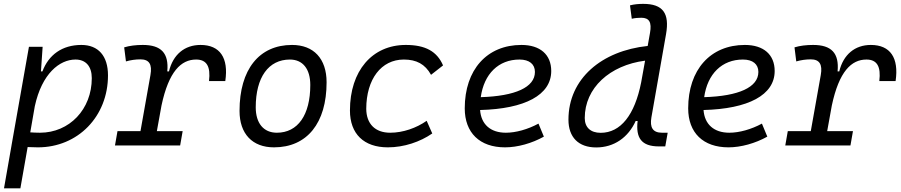

<svg xmlns="http://www.w3.org/2000/svg" viewBox="-20 -763 4728 1007"><path d="M86.9 224.6 125 8.3C143.1 9.3 160.6 9.8 178.7 9.8C388.7 9.8 546.4 -152.3 546.4 -367.7C546.4 -469.7 495.6 -527.3 406.7 -527.3C305.7 -527.3 234.9 -475.1 202.6 -388.7H194.8L203.6 -517.6H131.8L40.5 -1V-0.5C40.5 -0.5 40.5 -0.5 40.5 -0.5L1 224.6ZM138.7 -68.8 162.6 -206.1C199.7 -377 292.5 -450.7 376 -450.7C430.2 -450.7 461.4 -415 461.4 -353C461.4 -189.9 344.2 -66.9 189.5 -66.9C170.9 -66.9 153.8 -67.9 138.7 -68.8Z M583 0H924.8L938 -75.2H802.7L827.1 -210C865.2 -388.7 929.7 -450.7 1008.8 -450.7C1064.5 -450.7 1085.4 -413.6 1076.2 -337.9H1161.6C1179.7 -459.5 1133.8 -527.3 1031.7 -527.3C948.2 -527.3 887.7 -477.1 866.2 -388.7H857.4C866.2 -484.4 825.2 -527.3 729 -527.3C692.9 -527.3 660.2 -523.4 631.3 -514.6L640.6 -440.9C665 -447.8 690.4 -451.7 716.8 -451.7C762.2 -451.7 779.3 -425.8 769 -369.1L716.8 -75.2H596.2Z M1417 9.8C1590.3 9.8 1692.9 -117.2 1692.9 -331.5C1692.9 -455.1 1625.5 -527.3 1511.7 -527.3C1338.9 -527.3 1236.3 -398.4 1236.3 -181.2C1236.3 -61 1303.7 9.8 1417 9.8ZM1432.1 -66.9C1362.8 -66.9 1321.3 -116.2 1321.3 -200.2C1321.3 -357.4 1388.2 -450.7 1500.5 -450.7C1568.4 -450.7 1607.4 -400.9 1607.4 -317.4C1607.4 -159.7 1542 -66.9 1432.1 -66.9Z M2026.4 -66.9C1947.8 -66.9 1901.4 -113.3 1900.9 -192.4C1901.4 -348.1 1979.5 -450.7 2098.1 -450.7C2164.1 -450.7 2209.5 -426.8 2240.7 -370.6L2303.7 -419.9C2272 -493.7 2210.9 -527.3 2108.4 -527.3C1931.6 -527.3 1815.4 -391.1 1815.4 -183.6C1815.4 -61 1888.2 9.8 2014.2 9.8C2099.1 9.8 2183.6 -19 2247.1 -63L2217.8 -129.4C2164.1 -91.8 2094.2 -66.9 2026.4 -66.9Z M2633.3 -66.9C2552.7 -66.9 2503.4 -110.8 2498 -186C2732.9 -191.9 2871.1 -264.6 2871.1 -390.6C2871.1 -476.6 2813 -527.3 2714.8 -527.3C2534.2 -527.3 2417.5 -397.5 2417.5 -194.8C2417.5 -66.4 2496.1 9.8 2628.9 9.8C2694.3 9.8 2769.5 -11.2 2832.5 -46.4L2804.2 -114.7C2748.5 -84.5 2685.5 -66.9 2633.3 -66.9ZM2501.5 -253.4C2518.6 -375.5 2594.7 -450.7 2704.6 -450.7C2756.3 -450.7 2785.6 -426.3 2785.6 -385.7C2785.6 -305.2 2682.6 -258.8 2501.5 -253.4Z M3106.9 10.3C3200.7 10.3 3274.9 -42 3314 -128.4H3324.2C3314 -40.5 3343.3 4.9 3436 4.9H3469.2L3481.9 -66.9H3452.1C3404.3 -66.9 3387.2 -93.8 3396.5 -147.5L3473.1 -583C3492.7 -693.4 3457 -742.7 3353.5 -742.7C3330.1 -742.7 3306.6 -740.7 3284.2 -734.9L3293.5 -664.6C3310.1 -668.5 3326.7 -669.9 3343.3 -669.9C3385.7 -669.9 3398.9 -645.5 3389.2 -590.8L3377 -522C3135.7 -496.6 2961.4 -350.6 2961.4 -135.3C2961.4 -43 3014.2 10.3 3106.9 10.3ZM3342.8 -331.1C3309.1 -160.2 3235.4 -66.4 3130.4 -66.4C3077.6 -66.4 3046.9 -94.7 3046.9 -144C3046.9 -301.8 3178.2 -420.9 3363.3 -444.8Z M3805.2 -66.9C3724.6 -66.9 3675.3 -110.8 3669.9 -186C3904.8 -191.9 4043 -264.6 4043 -390.6C4043 -476.6 3984.9 -527.3 3886.7 -527.3C3706.1 -527.3 3589.4 -397.5 3589.4 -194.8C3589.4 -66.4 3668 9.8 3800.8 9.8C3866.2 9.8 3941.4 -11.2 4004.4 -46.4L3976.1 -114.7C3920.4 -84.5 3857.4 -66.9 3805.2 -66.9ZM3673.3 -253.4C3690.4 -375.5 3766.6 -450.7 3876.5 -450.7C3928.2 -450.7 3957.5 -426.3 3957.5 -385.7C3957.5 -305.2 3854.5 -258.8 3673.3 -253.4Z M4098.6 0H4440.4L4453.6 -75.2H4318.4L4342.8 -210C4380.9 -388.7 4445.3 -450.7 4524.4 -450.7C4580.1 -450.7 4601.1 -413.6 4591.8 -337.9H4677.2C4695.3 -459.5 4649.4 -527.3 4547.4 -527.3C4463.9 -527.3 4403.3 -477.1 4381.8 -388.7H4373C4381.8 -484.4 4340.8 -527.3 4244.6 -527.3C4208.5 -527.3 4175.8 -523.4 4147 -514.6L4156.2 -440.9C4180.7 -447.8 4206.1 -451.7 4232.4 -451.7C4277.8 -451.7 4294.9 -425.8 4284.7 -369.1L4232.4 -75.2H4111.8Z"/></svg>

Font: Cascadia Mono SemiLight
Style: Italic
Weight: 350
Italic angle: -10°
Monospace: yes
Designer: Aaron Bell
Foundry: Saja Typeworks
Version: Version 2404.023